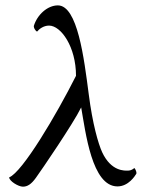

<svg xmlns="http://www.w3.org/2000/svg" viewBox="-20 -700 544 724"><path d="M314.5 -345.7C296.9 -480.5 272.5 -679.7 198.2 -679.7C159.2 -679.7 120.1 -644.5 107.4 -601.6C107.4 -598.6 108.4 -594.7 110.4 -590.8C113.3 -585.9 117.2 -581.1 120.1 -581.1C127 -589.8 143.6 -603.5 165 -603.5C210 -603.5 266.6 -523.4 266.6 -414.1C192.4 -266.6 64.5 -50.8 14.6 -31.2C14.6 -17.6 48.8 3.9 66.4 3.9C83 3.9 97.7 -4.9 115.2 -29.3C137.7 -60.5 255.9 -233.4 286.1 -294.9C302.7 -202.1 326.2 2.9 422.9 2.9C464.8 2.9 489.3 -37.1 494.1 -44.9C495.1 -47.9 494.1 -48.8 494.1 -50.8C494.1 -53.7 489.3 -65.4 486.3 -66.4C482.4 -62.5 473.6 -56.6 462.9 -56.6C450.2 -56.6 399.4 -52.7 365.2 -126C350.6 -158.2 329.1 -231.4 314.5 -345.7Z"/></svg>

Font: Crimson
Style: Roman
Weight: 400
Version: Version 0.2